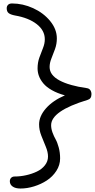

<svg xmlns="http://www.w3.org/2000/svg" viewBox="-20 -794 553 1115"><path d="M99.1 300.8Q69.8 300.8 53.5 289.3Q37.1 277.8 37.1 258.8Q37.1 246.1 44.9 238.5Q52.7 231 64.9 231Q98.1 231 131.3 223.6Q164.6 216.3 193.6 202.6Q222.7 189 240.7 166Q258.8 143.1 258.8 115.2Q258.8 88.4 245.8 57.6Q232.9 26.9 220 -6.1Q207 -39.1 207 -71.8Q207 -119.1 246.8 -164.6Q286.6 -210 356.9 -240.2Q312.5 -252.4 280.5 -270.8Q248.5 -289.1 231.2 -310.3Q213.9 -331.5 206.1 -352.8Q198.2 -374 198.2 -397Q198.2 -430.7 208.7 -460Q219.2 -489.3 229.7 -515.1Q240.2 -541 240.2 -565.9Q240.2 -617.2 193.4 -653.8Q146.5 -690.4 66.9 -704.1Q41.5 -709 30.3 -717.8Q19 -726.6 19 -746.1Q19 -758.3 26.9 -766.1Q34.7 -773.9 49.8 -773.9Q112.3 -773.9 172.4 -746.6Q232.4 -719.2 271.2 -671.9Q310.1 -624.5 310.1 -570.8Q310.1 -538.6 299.6 -509.5Q289.1 -480.5 278.6 -454.6Q268.1 -428.7 268.1 -404.8Q268.1 -357.9 325.2 -327.1Q382.3 -296.4 483.9 -282.2Q498 -280.3 504.6 -270.3Q511.2 -260.3 511.2 -247.1Q511.2 -220.2 488.8 -213.9Q276.9 -149.9 276.9 -66.9Q276.9 -46.4 284.9 -24.4Q293 -2.4 303 15.1Q313 32.7 321 62.3Q329.1 91.8 329.1 126Q329.1 164.6 307.4 198.2Q285.6 231.9 252 253.9Q218.3 275.9 178 288.3Q137.7 300.8 99.1 300.8Z"/></svg>

Font: Shantell Sans Irregular Bouncy
Style: Regular
Weight: 300
Designer: Stephen Nixon, Anya Danilova, Shantell Martin
Foundry: Arrow Type
Version: Version 1.006;[9816181b4]